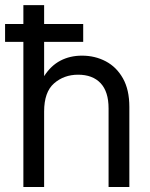

<svg xmlns="http://www.w3.org/2000/svg" viewBox="-32 -748 599 768"><path d="M144.5 -301.8V0H61.5V-727.5H144.5V-443.4Q171.4 -485.4 209.7 -505.4Q248 -525.4 295.9 -525.4Q348.1 -525.4 391.1 -502.7Q434.1 -480 459.7 -434.6Q485.4 -389.2 485.4 -320.3V0H402.3V-314.5Q402.3 -381.3 370.4 -415.3Q338.4 -449.2 280.3 -449.2Q224.1 -449.2 184.3 -414.6Q144.5 -379.9 144.5 -301.8ZM-11.7 -580.6V-651.9H300.8V-580.6Z"/></svg>

Font: Inter Display
Style: Regular
Weight: 400
Designer: Rasmus Andersson
Foundry: rsms
Version: Version 4.001;git-9221beed3